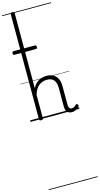

<svg xmlns="http://www.w3.org/2000/svg" viewBox="-315 -1492 1281 2469"><g transform="rotate(-15 325.5 -257.5)"><path d="M548 17Q528 17 512 10.5Q496 4 485.5 -8Q475 -20 469.5 -38.5Q464 -57 464 -82V-326Q464 -393 435.5 -431Q407 -469 343 -469Q315 -469 288.5 -461Q262 -453 238.5 -435.5Q215 -418 196 -388.5Q177 -359 165 -315V-4Q165 6 158.5 10.5Q152 15 138 15Q125 15 119 10.5Q113 6 113 -4V-1404Q113 -1414 119 -1418.5Q125 -1423 138 -1423Q152 -1423 158.5 -1418.5Q165 -1414 165 -1404V-405Q182 -438 203 -459.5Q224 -481 248.5 -494Q273 -507 299 -513Q325 -519 350 -519Q398 -519 435.5 -500Q473 -481 494.5 -440.5Q516 -400 516 -334V-94Q516 -74 520.5 -60Q525 -46 534.5 -38.5Q544 -31 558 -31Q569 -31 578.5 -34Q588 -37 598.5 -44.5Q609 -52 618 -62Q624 -68 630.5 -67.5Q637 -67 644 -60Q650 -54 651 -47.5Q652 -41 647 -34Q636 -19 620 -7Q604 5 585.5 11Q567 17 548 17ZM24 -887Q13 -887 9 -893.5Q5 -900 5 -909Q5 -921 9 -928Q13 -935 24 -935H308Q320 -935 324 -928Q328 -921 328 -909Q328 -900 324 -893.5Q320 -887 308 -887ZM0 898H651V908H0ZM0 -20H651V0H0ZM0 -505H651V-500H0ZM0 -1418H651V-1408H0Z"/></g></svg>

Font: Playwrite FR Trad Guides
Style: Regular
Weight: 400
Designer: Veronika Burian, José Scaglione
Foundry: TypeTogether
Version: Version 1.003